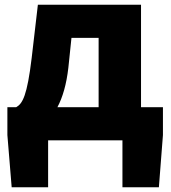

<svg xmlns="http://www.w3.org/2000/svg" viewBox="-20 -589 716 806"><path d="M221 -139C243 -180 259 -235 267 -305L280 -430H394V-139ZM572 -139V-569H139L113 -346C94 -188 75 -154 48 -139H11V-22L29 197H182V0H494V197H647L664 -22V-139Z"/></svg>

Font: Noto Sans T Chinese Black
Style: Bold
Weight: 900
Designer: Ryoko NISHIZUKA (kana & ideographs); Paul D. Hunt (Latin, Greek & Cyrillic); Wenlong ZHANG (bopomofo); Sandoll Communica
Foundry: Adobe Systems Incorporated
Version: Version 1.000;PS 1;hotconv 1.0.78;makeotf.lib2.5.61930